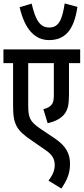

<svg xmlns="http://www.w3.org/2000/svg" viewBox="-20 -909 486 1116"><path d="M430 -869 356 -889C342 -797 323 -749 266 -749C212 -749 186 -793 164 -888L94 -867C125 -735 185 -676 265 -676C355 -676 410 -730 430 -869ZM446 -542V-622H0V-542H56V-300C56 -236 61 -206 77 -175C92 -147 120 -122 159 -96L247 -35C288 -7 298 20 298 51C298 87 282 114 262 141L337 187C366 143 387 103 387 44C387 -13 366 -58 302 -102L210 -164C151 -205 144 -228 144 -302V-542H293V-357C293 -325 289 -310 277 -297C268 -287 251 -279 232 -274L257 -193C302 -203 333 -220 353 -244C374 -270 381 -300 381 -360V-542Z"/></svg>

Font: Noto Sans Devanagari UI ExtraCondensed Medium
Style: Regular
Weight: 500
Width: 2
Designer: Jelle Bosma - Monotype Design Team
Foundry: Monotype Imaging Inc.
Version: Version 2.003